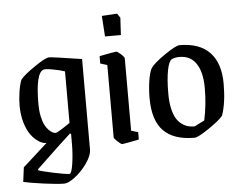

<svg xmlns="http://www.w3.org/2000/svg" viewBox="-56 -714 1219 964"><g transform="rotate(-5 554.0 -232.5)"><path d="M230 181.2Q195.3 181.2 127.2 171.9Q59.1 162.6 24.9 154.8L34.2 82L158.2 -29.8Q138.7 -29.8 118.2 -43.2Q97.7 -56.6 80.1 -80.8Q62.5 -105 51.3 -143.8Q40 -182.6 40 -229Q40 -260.7 45.7 -298.1Q51.3 -335.4 61 -357.9Q77.1 -379.4 133.8 -418.2Q190.4 -457 208 -457Q226.6 -457 373 -434.1V21Q373 51.8 345.7 90.6Q318.4 129.4 284.4 155.3Q250.5 181.2 230 181.2ZM209 -76.2Q213.4 -76.2 231.7 -87.2Q250 -98.1 266.1 -109.4L282.2 -120.1V-379.9Q258.3 -388.2 221.9 -394.8Q185.5 -401.4 174.8 -397.9Q134.8 -383.8 134.8 -228Q134.8 -194.3 140.6 -166.7Q146.5 -139.2 154.8 -122.8Q163.1 -106.4 173.8 -95.5Q184.6 -84.5 193.4 -80.3Q202.1 -76.2 209 -76.2ZM259.8 134.8Q270.5 134.8 277.8 86.7Q285.2 38.6 285.2 -15.1V-64.9L279.8 -66.9Q260.3 -49.8 224.4 -15.9Q188.5 18.1 150.9 53.7Q113.3 89.4 105 97.2V103Q120.6 109.4 180.2 122.1Q239.7 134.8 259.8 134.8Z M497.6 -537.1 490.7 -641.1 567.9 -646 582.5 -624 577.6 -537.1ZM536.6 8.8Q531.2 8.8 513.9 -7.1Q496.6 -22.9 496.6 -27.8V-393.1L461.9 -403.8V-440.9Q538.1 -456.1 546.9 -456.1Q552.7 -456.1 569.8 -440.7Q586.9 -425.3 586.9 -418.9V-54.2L621.6 -43.9V-6.8Q545.4 8.8 536.6 8.8Z M901.4 8.8Q796.9 8.8 745.1 -43.9Q693.4 -96.7 693.4 -209Q693.4 -255.4 700 -296.9Q706.5 -338.4 717.3 -357.9Q732.9 -381.8 790.5 -421.4Q848.1 -460.9 866.2 -460.9Q966.8 -460.9 1018.6 -406.7Q1070.3 -352.5 1070.3 -249Q1070.3 -152.8 1048.3 -89.8Q1032.2 -68.4 975.6 -29.8Q918.9 8.8 901.4 8.8ZM906.2 -47.9 957 -73.2Q974.1 -150.4 974.1 -235.8Q974.1 -314 945.6 -357.9Q917 -401.9 861.3 -401.9Q836.4 -401.9 821.3 -394Q807.1 -386.2 798.1 -341.3Q789.1 -296.4 789.1 -223.1Q789.1 -181.2 796.1 -149.4Q803.2 -117.7 814.5 -98.6Q825.7 -79.6 841.8 -67.9Q857.9 -56.2 873.3 -52Q888.7 -47.9 906.2 -47.9Z"/></g></svg>

Font: Grenze
Style: Regular
Weight: 400
Designer: Renata Polastri
Foundry: Omnibus-Type
Version: Version 1.002;PS 001.002;hotconv 1.0.88;makeotf.lib2.5.64775